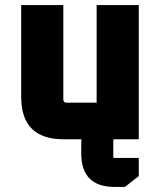

<svg xmlns="http://www.w3.org/2000/svg" viewBox="-20 -552 638 761"><path d="M64 -168V-532H231V-158Q231 -145 244 -145H363V-532H530V0H232Q64 0 64 -168ZM302 18Q302 -115 435 -115H453V0H433Q429 0 429 4V70Q429 74 433 74H530V146L475 189H435Q302 189 302 56Z"/></svg>

Font: Oxanium ExtraBold
Style: Regular
Weight: 800
Designer: Severin Meyer
Version: Version 2.000